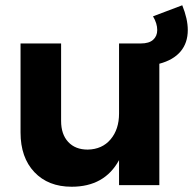

<svg xmlns="http://www.w3.org/2000/svg" viewBox="-20 -703 733 729"><path d="M693 -589Q693 -540 665.5 -507.5Q638 -475 585 -461V0H432V-95Q377 6 252 6Q163 6 110.5 -49.5Q58 -105 58 -200V-538H212V-244Q212 -193 239 -164Q266 -135 313 -135Q368 -136 400 -174Q432 -212 432 -272V-538H515Q546 -538 561.5 -552Q577 -566 577 -589Q577 -614 561 -641L672 -683Q693 -631 693 -589Z"/></svg>

Font: Montserrat arm2 SemiBold
Style: Regular
Weight: 600
Designer: Julieta Ulanovsky
Foundry: Julieta Ulanovsky
Version: Version 6.000